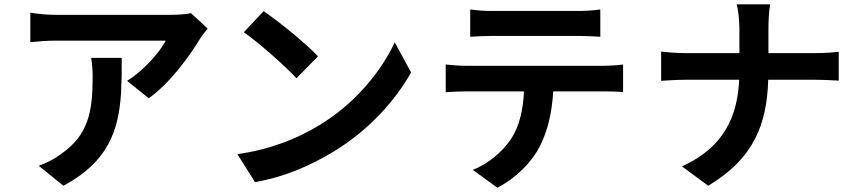

<svg xmlns="http://www.w3.org/2000/svg" viewBox="-20 -810 4000 893"><path d="M908 -626C917 -641 935 -664 946 -677L868 -749C849 -743 797 -741 770 -741H240C198 -741 159 -745 121 -751V-614C168 -618 198 -621 240 -621H751C725 -571 651 -483 571 -434L672 -353C770 -423 861 -548 908 -626ZM546 -541H404C409 -509 411 -483 411 -452C411 -288 390 -181 263 -93C226 -66 192 -50 160 -39L275 54C484 -58 532 -204 543 -378L546 -465L543 -383C545 -410 545 -439 546 -468V-473C546 -490 546 -507 546 -525V-541Z M1459 -548C1433 -576 1392 -612 1350 -648L1341 -655C1293 -695 1242 -734 1206 -758L1114 -660C1187 -609 1307 -502 1359 -446L1459 -548ZM1530 -104C1691 -201 1816 -338 1892 -473L1816 -613C1753 -478 1630 -325 1459 -224C1362 -166 1240 -115 1084 -93L1166 37C1307 13 1429 -43 1530 -104Z M2772 -766C2738 -761 2700 -759 2666 -759H2272C2239 -759 2200 -761 2167 -766V-639C2198 -641 2238 -643 2273 -643H2666C2701 -643 2738 -641 2772 -639V-766ZM2490 -128C2526 -198 2547 -282 2553 -385H2789C2817 -385 2853 -384 2878 -382V-510C2852 -506 2810 -504 2789 -504H2147C2116 -504 2083 -507 2053 -510V-381C2081 -383 2117 -385 2147 -385H2417C2413 -301 2397 -224 2356 -162C2316 -104 2250 -47 2179 -20L2293 63C2382 18 2455 -59 2490 -128Z M3164 -563C3124 -563 3085 -567 3055 -570V-434C3086 -436 3124 -439 3168 -439H3418C3410 -270 3348 -125 3152 -36L3274 54C3490 -75 3547 -238 3553 -439H3774C3814 -439 3860 -436 3881 -435V-569C3860 -567 3821 -563 3775 -563H3554V-673C3554 -705 3556 -759 3562 -790H3406C3415 -761 3418 -714 3419 -680V-563H3164Z"/></svg>

Font: Glow Sans SC Normal
Style: Bold
Weight: 700
Designer: Ryoko NISHIZUKA (kana, bopomofo & ideographs); Paul D. Hunt (Latin, Greek & Cyrillic); Sandoll Communications, Soo-young
Version: Version 0.93